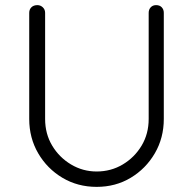

<svg xmlns="http://www.w3.org/2000/svg" viewBox="-20 -720 753 749"><path d="M589 -700Q603 -700 611 -691.5Q619 -683 619 -670V-256Q619 -182 584 -122Q549 -62 490 -26.5Q431 9 357 9Q283 9 223.5 -26.5Q164 -62 129 -122Q94 -182 94 -256V-670Q94 -683 102.5 -691.5Q111 -700 126 -700Q138 -700 147 -691.5Q156 -683 156 -670V-256Q156 -198 183.5 -152Q211 -106 257 -78.5Q303 -51 357 -51Q413 -51 459 -78.5Q505 -106 532.5 -152Q560 -198 560 -256V-670Q560 -683 568 -691.5Q576 -700 589 -700Z"/></svg>

Font: Quicksand Light
Style: Regular
Weight: 400
Version: Version 3.004